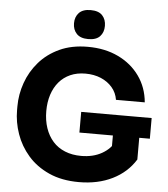

<svg xmlns="http://www.w3.org/2000/svg" viewBox="-63 -1017 958 1092"><g transform="rotate(5 416.0 -471.0)"><path d="M428.2 19.5Q329.8 19.5 257 -13.4Q184.2 -46.2 136.6 -101Q89 -155.8 65.8 -222.6Q42.5 -289.5 42.5 -357.2V-379.2Q42.5 -447.8 65.9 -514Q89.2 -580.2 135.8 -633.9Q182.2 -687.5 251.5 -719.5Q320.8 -751.5 412.2 -751.5Q510.8 -751.5 586.6 -715.1Q662.5 -678.8 708.5 -614.2Q754.5 -549.8 762.2 -465H597.8Q591.5 -505 566 -535Q540.5 -565 501 -581.8Q461.5 -598.5 412.2 -598.5Q364.2 -598.5 326.4 -581.8Q288.5 -565 262.2 -534.1Q236 -503.2 222.2 -460.8Q208.5 -418.2 208.5 -367.2Q208.5 -314 223.4 -270.2Q238.2 -226.5 266.2 -195Q294.2 -163.5 335.4 -146.8Q376.5 -130 428.2 -130Q496 -130 545.9 -158.1Q595.8 -186.2 617.5 -232.2L598 -120V-293.5H748.5V-137.5Q701.8 -62.2 619.1 -21.4Q536.5 19.5 428.2 19.5ZM406.8 -261.5V-379.5H809V-261.5ZM410 -795.5Q365.8 -795.5 343.9 -818.6Q322 -841.7 322 -878.3Q322 -915 343.9 -938Q365.8 -961 410 -961Q455.8 -961 477.1 -937.9Q498.5 -914.8 498.5 -878.2Q498.5 -841.5 477.1 -818.5Q455.8 -795.5 410 -795.5Z"/></g></svg>

Font: SVN-Sora Variable
Style: Regular
Weight: 400
Designer: Jonathan Barnbrook, Julián Moncada
Foundry: Barnbrook Fonts
Version: Version 2.000 - Viet hoa boi STYLEno.1 Fonts